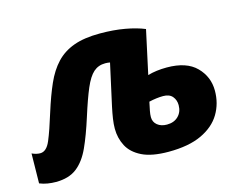

<svg xmlns="http://www.w3.org/2000/svg" viewBox="-104 -688 1048 827"><g transform="rotate(-15 420.0 -274.5)"><path d="M554 10Q479 10 435.5 -11.5Q392 -33 373.5 -68.5Q355 -104 355 -146Q355 -166 358.5 -189.5Q362 -213 368 -241L409 -427Q404 -428 398.5 -428.5Q393 -429 388 -429Q357 -429 335.5 -410Q314 -391 295 -346.5Q276 -302 252 -226Q228 -150 204 -97.5Q180 -45 144.5 -17.5Q109 10 51 10Q33 10 14.5 7Q-4 4 -21 -3L-19 -136Q-8 -131 1 -129Q10 -127 18 -127Q46 -127 63.5 -168.5Q81 -210 105 -288Q126 -355 148.5 -406Q171 -457 203 -491Q235 -525 282 -542Q329 -559 399 -559Q460 -559 510 -550Q560 -541 596 -526L554 -332Q592 -343 639 -343Q727 -343 770.5 -299Q814 -255 814 -193Q814 -136 786.5 -90Q759 -44 701.5 -17Q644 10 554 10ZM577 -105Q609 -105 628 -124Q647 -143 647 -173Q647 -196 633.5 -212Q620 -228 592 -228Q578 -228 562 -226Q546 -224 529 -220Q524 -197 521 -181.5Q518 -166 518 -154Q518 -132 534.5 -118.5Q551 -105 577 -105Z"/></g></svg>

Font: Noto Sans Disp ExtBd
Style: Italic
Weight: 800
Italic angle: -12°
Designer: Monotype Design Team
Foundry: Monotype Imaging Inc.
Version: Version 2.000;GOOG;noto-source:20170915:90ef993387c0